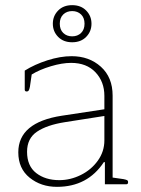

<svg xmlns="http://www.w3.org/2000/svg" viewBox="-20 -715 546 745"><path d="M185 -623Q185 -653 205.5 -674Q226 -695 260 -695Q294 -695 314.5 -674Q335 -653 335 -623Q335 -593 314.5 -572Q294 -551 260 -551Q226 -551 205.5 -572Q185 -593 185 -623ZM308 -623Q308 -646 294.5 -659Q281 -672 260 -672Q239 -672 225.5 -659Q212 -646 212 -623Q212 -600 225.5 -587Q239 -574 260 -574Q281 -574 294.5 -587Q308 -600 308 -623ZM51 -124Q51 -240 220 -266L385 -291V-343Q385 -398 350.5 -434.5Q316 -471 256 -471Q221 -471 177.5 -458Q134 -445 103 -426L96 -378Q94 -368 91.5 -364Q89 -360 84 -360Q76 -360 76 -367V-441Q114 -465 164 -481Q214 -497 258 -497Q326 -497 371.5 -456Q417 -415 417 -344V-26L459 -20Q469 -18 473 -16Q477 -14 477 -8Q477 0 470 0H387V-86H383Q320 10 201 10Q139 10 95 -25.5Q51 -61 51 -124ZM385 -170V-265L232 -241Q162 -230 123.5 -204Q85 -178 85 -126Q85 -71 120.5 -43.5Q156 -16 210 -16Q253 -16 293.5 -36Q334 -56 359.5 -91.5Q385 -127 385 -170Z"/></svg>

Font: Maitree ExtraLight
Style: Regular
Weight: 275
Designer: CadsonDemak Team
Foundry: CadsonDemak
Version: Version 1.003